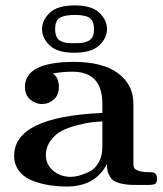

<svg xmlns="http://www.w3.org/2000/svg" viewBox="-20 -681 599 707"><path d="M32.2 -107.9Q32.2 -251 356.9 -265.1V-298.8Q356.9 -417 247.1 -417Q208 -417 174.8 -410.2Q196.8 -395 196.8 -360.8Q196.8 -331.1 178 -314.5Q159.2 -297.9 133.8 -297.9Q110.8 -297.9 91.3 -314.5Q71.8 -331.1 71.8 -360.8Q71.8 -452.6 251 -453.1Q358.9 -453.1 415 -411.1Q471.2 -369.1 471.2 -298.8V-84Q471.2 -69.8 473.1 -64Q475.1 -58.1 489 -52.5Q502.9 -46.9 532.2 -46.9Q541 -46.9 544.9 -45.9Q548.8 -44.9 553.5 -40Q558.1 -35.2 558.1 -23.9Q558.1 -7.8 551 -3.9Q543.9 0 525.9 0H478Q440.9 0 418 -7.1Q395 -14.2 386.5 -28.1Q377.9 -42 376 -51.5Q374 -61 374 -77.1Q331.1 5.9 225.1 5.9Q195.3 5.9 165 1.5Q134.8 -2.9 102.8 -14.4Q70.8 -25.9 51.5 -49.8Q32.2 -73.7 32.2 -107.9ZM252.9 -486.8Q190.9 -486.8 162.8 -513.9Q134.8 -541 134.8 -574Q134.8 -606.9 163.3 -634Q191.9 -661.1 254.9 -661.1Q317.9 -661.1 345.9 -634Q374 -606.9 374 -574Q374 -541 345.5 -513.9Q316.9 -486.8 252.9 -486.8ZM148.9 -108.9Q148.9 -75.7 175.5 -52.7Q202.1 -29.8 240.2 -29.8Q253.4 -29.8 269.8 -33.9Q286.1 -38.1 307.6 -48.1Q329.1 -58.1 343 -82Q356.9 -106 356.9 -139.2V-233.9Q335 -232.9 315.4 -230.5Q295.9 -228 262.9 -219.5Q230 -210.9 207 -199Q184.1 -187 166.5 -163.3Q148.9 -139.6 148.9 -108.9ZM183.1 -574.2Q183.1 -556.2 188.5 -545.2Q193.8 -534.2 205.3 -529.1Q216.8 -523.9 226.3 -522.9Q235.8 -522 252 -522Q270 -522 280.5 -522.9Q291 -523.9 303 -529.1Q314.9 -534.2 320.6 -545.2Q326.2 -556.2 326.2 -574.2Q326.2 -603 310.5 -614.5Q294.9 -626 256.8 -626Q219.7 -626 201.4 -616.2Q183.1 -606.4 183.1 -574.2Z"/></svg>

Font: CMU Serif
Style: Bold
Weight: 700
Version: Version 0.7.0